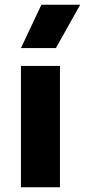

<svg xmlns="http://www.w3.org/2000/svg" viewBox="-20 -787 357 807"><path d="M68 0V-510H232V0ZM68 -585 154 -767H317L215 -585Z"/></svg>

Font: Geologica
Style: Bold
Weight: 700
Designer: Sindre Bremnes, Frode Helland
Foundry: Monokrom Skriftforlag AS
Version: Version 1.010; ttfautohint (v1.8.4.7-5d5b);gftools[0.9.28]